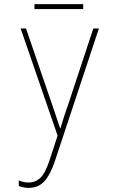

<svg xmlns="http://www.w3.org/2000/svg" viewBox="-20 -666 570 930"><path d="M118 244Q96 244 71 235V208Q83 213 94.5 215.5Q106 218 118 218Q152 218 176 195Q200 172 220 110L259 -9L80 -528H106L233 -158Q249 -111 256.5 -88.5Q264 -66 271 -45H273Q281 -73 289 -97.5Q297 -122 310 -159L432 -528H459L246 114Q224 180 195 212Q166 244 118 244ZM147 -622V-646H383V-622Z"/></svg>

Font: Noto Sans Mono Condensed Thin
Style: Regular
Weight: 100
Width: 3
Designer: Monotype Design Team
Foundry: Monotype Imaging Inc.
Version: Version 2.014; ttfautohint (v1.8.4.7-5d5b)